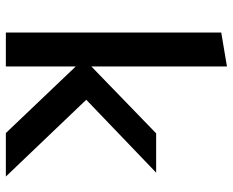

<svg xmlns="http://www.w3.org/2000/svg" viewBox="-88 -688 777 640"><g transform="rotate(90 300.0 -368.5)"><path d="M89 0V-718L202 -737V-285L425 -501H556L313 -268L569 0H424L202 -233V0Z"/></g></svg>

Font: Red Hat Mono SemiBold
Style: Regular
Weight: 600
Monospace: yes
Designer: Pentagram, MCKL
Foundry: Pentagram, MCKL
Version: Version 1.023